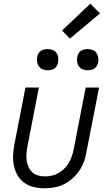

<svg xmlns="http://www.w3.org/2000/svg" viewBox="-20 -1001 590 1033"><path d="M221 12Q191 12 162.5 5.5Q134 -1 111.5 -17Q89 -33 75 -57Q61 -81 55 -109Q49 -137 50.5 -167Q52 -197 58 -227L117 -530H189L128 -215Q124 -195 122.5 -175.5Q121 -156 123.5 -137.5Q126 -119 133.5 -102.5Q141 -86 154 -74Q167 -62 185 -57Q203 -52 223 -52Q241 -52 259 -56Q277 -60 294.5 -70Q312 -80 326 -94Q340 -108 350 -125Q360 -142 366 -159.5Q372 -177 376 -195L441 -530H513L445 -183Q441 -158 432 -132.5Q423 -107 407.5 -84Q392 -61 370.5 -41.5Q349 -22 324.5 -10Q300 2 273.5 7Q247 12 221 12ZM452 -623Q438 -623 425 -628Q412 -633 404.5 -643.5Q397 -654 395 -668Q393 -682 396 -696Q398 -705 402.5 -713.5Q407 -722 415 -727.5Q423 -733 432.5 -735Q442 -737 451 -737Q465 -737 478 -732Q491 -727 498.5 -716.5Q506 -706 508.5 -692Q511 -678 508 -664Q506 -655 501 -646.5Q496 -638 488 -632.5Q480 -627 470.5 -625Q461 -623 452 -623ZM237 -623Q223 -623 210 -628Q197 -633 189.5 -643.5Q182 -654 179.5 -668Q177 -682 180 -696Q182 -705 187 -713.5Q192 -722 200 -727.5Q208 -733 217.5 -735Q227 -737 236 -737Q250 -737 263 -732Q276 -727 283.5 -716.5Q291 -706 293 -692Q295 -678 292 -664Q290 -655 285.5 -646.5Q281 -638 273 -632.5Q265 -627 255.5 -625Q246 -623 237 -623ZM356 -793 314 -837 466 -981 518 -929Z"/></svg>

Font: Lode Term
Style: Italic
Weight: 400
Italic angle: -11°
Monospace: yes
Designer: Belleve Invis
Foundry: Belleve Invis
Version: Version 29.2.0